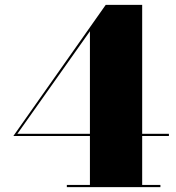

<svg xmlns="http://www.w3.org/2000/svg" viewBox="-20 -770 724 790"><path d="M640 -9V0H255V-9H350V-210.5H35L415 -750H565V-219.5H675V-210.5H565V-9ZM51.5 -219.5H350V-641.5Z"/></svg>

Font: Bodoni* 24pt Fatface
Style: Regular
Weight: 900
Version: Version 2.3